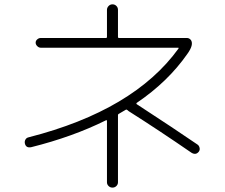

<svg xmlns="http://www.w3.org/2000/svg" viewBox="-20 -813 1040 886"><path d="M124 -133.8Q99.6 -128.9 94.7 -151.4Q92.8 -161.1 97.7 -169.4Q102.5 -177.7 113.3 -179.7Q597.7 -303.7 803.7 -588.9Q805.7 -592.8 801.8 -592.8H168Q159.2 -592.8 151.9 -600.1Q144.5 -607.4 144.5 -616.2Q144.5 -625 151.9 -631.3Q159.2 -637.7 168 -637.7H468.8Q473.6 -637.7 473.6 -642.6V-767.6Q473.6 -777.3 481 -785.2Q488.3 -793 499 -793Q509.8 -793 517.1 -785.6Q524.4 -778.3 524.4 -767.6V-642.6Q524.4 -637.7 529.3 -637.7H842.8Q853.5 -637.7 861.3 -627.9Q875 -606.4 844.7 -564.5Q754.9 -435.5 610.4 -337.9Q609.4 -336.9 609.4 -335Q609.4 -333 611.3 -332Q788.1 -216.8 890.6 -146.5Q898.4 -141.6 900.9 -131.3Q903.3 -121.1 897.5 -113.3Q883.8 -95.7 863.3 -108.4Q715.8 -210 574.2 -299.8Q571.3 -301.8 568.4 -304.7Q564.5 -308.6 560.5 -306.6Q538.1 -293 527.3 -287.1Q524.4 -286.1 524.4 -281.2V-277.3V28.3Q524.4 38.1 517.1 45.4Q509.8 52.7 499 52.7Q488.3 52.7 481 45.4Q473.6 38.1 473.6 28.3V-254.9Q473.6 -259.8 468.8 -257.8Q315.4 -181.6 124 -133.8Z"/></svg>

Font: Rounded-L Mgen+ 1m light
Style: Regular
Weight: 200
Designer: [Source Han Sans]
Ryoko NISHIZUKA  (kana & ideographs); Paul D. Hunt (Latin, Greek & Cyrillic); Wenlong ZHANG  (bopomofo
Version: Version 1.059.20150602